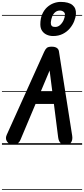

<svg xmlns="http://www.w3.org/2000/svg" viewBox="-25 -1482 861 1966"><path d="M82.5 -4.5Q55 -15.5 42 -41.8Q29 -68 44 -101.5L427.5 -952Q439.5 -978.5 454 -991.2Q468.5 -1004 504.5 -1004Q537 -1004 556 -991.8Q575 -979.5 578.5 -956L714 -93.5Q720.5 -54 705.5 -27.8Q690.5 -1.5 658 0Q621 2 598.5 -15.2Q576 -32.5 570.5 -75.5L527 -417.5H339L184.5 -50.5Q170.5 -16.5 139.8 -5.8Q109 5 82.5 -4.5ZM391 -541H511L483 -760ZM82.5 -4.5Q55 -15.5 42 -41.8Q29 -68 44 -101.5L427.5 -952Q439.5 -978.5 454 -991.2Q468.5 -1004 504.5 -1004Q537 -1004 556 -991.8Q575 -979.5 578.5 -956L714 -93.5Q720.5 -54 705.5 -27.8Q690.5 -1.5 658 0Q621 2 598.5 -15.2Q576 -32.5 570.5 -75.5L527 -417.5H339L184.5 -50.5Q170.5 -16.5 139.8 -5.8Q109 5 82.5 -4.5ZM391 -541H511L483 -760ZM518 -1113Q484.5 -1113 454.8 -1126Q425 -1139 406.5 -1165.5Q388 -1192 388 -1232.5Q388 -1292 406.8 -1335.2Q425.5 -1378.5 456.2 -1406.8Q487 -1435 523.5 -1448.8Q560 -1462.5 595.5 -1462.5Q678.5 -1462.5 717.2 -1430.2Q756 -1398 752.5 -1339.5Q750.5 -1305 735 -1265.8Q719.5 -1226.5 690.5 -1191.8Q661.5 -1157 618.2 -1135Q575 -1113 518 -1113ZM541 -1206Q568.5 -1206 590.5 -1225.8Q612.5 -1245.5 625.8 -1274.5Q639 -1303.5 640 -1330Q641 -1350 625.2 -1362Q609.5 -1374 589 -1374Q560 -1374 540 -1357Q520 -1340 509.2 -1312.5Q498.5 -1285 495.5 -1254Q495 -1244.5 496.8 -1233.2Q498.5 -1222 508.2 -1214Q518 -1206 541 -1206ZM-5 455H816V463H-5ZM-5 -16H816V0H-5ZM-5 -549H816V-541H-5ZM-5 -1329H816V-1321H-5Z"/></svg>

Font: Edu SA Dotted Guide
Style: Regular
Weight: 400
Designer: Tina and Corey Anderson, Eben Sorkin, Mirko Velimirovic
Foundry: Google for Education
Version: Version 2.000